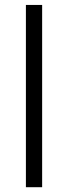

<svg xmlns="http://www.w3.org/2000/svg" viewBox="-20 -780 278 785"><path d="M152.3 -759.8V-14.6H85.9V-759.8Z"/></svg>

Font: Sahel Light FD
Style: Light-FD
Weight: 300
Foundry: Saber Rastikerdar (saber.rastikerdar@gmail.com)
Version: Version 3.3.0